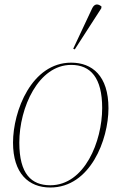

<svg xmlns="http://www.w3.org/2000/svg" viewBox="-20 -825 541 855"><path d="M313 -605 431 -788 432 -796C418 -808 401 -811 390 -787L306 -608ZM204 10C382 10 463 -203 463 -343C463 -488 390 -546 297 -546C121 -546 38 -331 38 -190C38 -53 107 10 204 10ZM204 0C120 0 66 -50 66 -190C66 -346 151 -536 297 -536C384 -536 435 -478 435 -344C435 -196 357 0 204 0Z"/></svg>

Font: Noto Serif Display Thin
Style: Italic
Weight: 100
Italic angle: -12°
Designer: Monotype Design Team
Foundry: Monotype Imaging Inc.
Version: Version 2.009